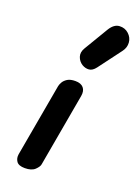

<svg xmlns="http://www.w3.org/2000/svg" viewBox="-157 -903 697 969"><g transform="rotate(20 191.5 -418.5)"><path d="M105.5 0Q72.5 0 61 -16.5Q49.5 -33 53 -55L122.5 -446Q124 -455 131.2 -468Q138.5 -481 154 -490.8Q169.5 -500.5 196.5 -500.5Q226.5 -500.5 240.2 -484.2Q254 -468 249 -439.5L179.5 -47.5Q177.5 -34 159.8 -17Q142 0 105.5 0ZM202.5 -588Q182.5 -600.5 175 -623Q167.5 -645.5 182.5 -670.5L259.5 -799.5Q281.5 -835.5 310.8 -837Q340 -838.5 360 -820Q381 -801 382.8 -774.5Q384.5 -748 368 -726L275.5 -602.5Q259 -580.5 240 -578.8Q221 -577 202.5 -588Z"/></g></svg>

Font: Edu AU VIC WA NT Pre SemiBold
Style: Regular
Weight: 600
Designer: Tina and Corey Anderson, Eben Sorkin, Mirko Velimirovic
Foundry: Google for Education
Version: Version 1.001